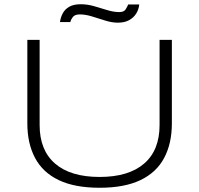

<svg xmlns="http://www.w3.org/2000/svg" viewBox="-20 -874 940 906"><path d="M450 12Q333 12 257.5 -24Q182 -60 145.5 -128.5Q109 -197 109 -292V-686H167V-284Q167 -165 240 -102Q313 -39 450 -39Q587 -39 660 -102Q733 -165 733 -284V-686H791V-292Q791 -197 754.5 -128.5Q718 -60 642.5 -24Q567 12 450 12ZM263 -770Q266 -792 276 -811Q286 -830 306.5 -842Q327 -854 361 -854Q392 -854 423.5 -845Q455 -836 485.5 -826.5Q516 -817 543 -817Q565 -817 573 -830Q581 -843 585 -853H637Q635 -830 623 -810.5Q611 -791 589.5 -779Q568 -767 536 -767Q508 -767 476.5 -777Q445 -787 414 -796.5Q383 -806 357 -806Q333 -806 323.5 -793.5Q314 -781 312 -770Z"/></svg>

Font: Archivo Expanded Thin
Style: Regular
Weight: 250
Width: 7
Designer: Hector Gatti
Foundry: Omnibus-Type
Version: Version 2.001